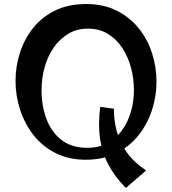

<svg xmlns="http://www.w3.org/2000/svg" viewBox="-20 -783 852 952"><path d="M604 149Q548 92 516.5 31.5Q485 -29 475.5 -98.5Q466 -168 477 -253L545 -244Q544 -188 559 -132Q574 -76 609.5 -26.5Q645 23 705 62ZM407 -763Q493 -763 558 -730.5Q623 -698 667.5 -643Q712 -588 734 -519Q756 -450 756 -378Q756 -306 733.5 -237Q711 -168 667 -112.5Q623 -57 557.5 -24Q492 9 405 9Q320 9 254.5 -24.5Q189 -58 145.5 -114Q102 -170 79.5 -239.5Q57 -309 57 -382Q57 -454 79 -522Q101 -590 144.5 -644.5Q188 -699 253.5 -731Q319 -763 407 -763ZM415 -641Q361 -641 318.5 -615.5Q276 -590 246.5 -547.5Q217 -505 201.5 -450.5Q186 -396 186 -335Q186 -259 210 -194Q234 -129 284.5 -89.5Q335 -50 413 -50Q470 -50 513 -73.5Q556 -97 585 -137Q614 -177 629 -228.5Q644 -280 644 -336Q644 -392 630 -445.5Q616 -499 587.5 -543.5Q559 -588 516 -614.5Q473 -641 415 -641Z"/></svg>

Font: Marhey Light
Style: Regular
Weight: 400
Version: Version 1.000